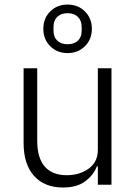

<svg xmlns="http://www.w3.org/2000/svg" viewBox="-20 -814 603 846"><path d="M354.2 -610.4Q323.7 -580.1 277.8 -580.1Q231.9 -580.1 201.4 -610.4Q170.9 -640.6 170.9 -687Q170.9 -733.4 201.4 -763.7Q231.9 -793.9 277.8 -793.9Q323.7 -793.9 354.2 -763.7Q384.8 -733.4 384.8 -687Q384.8 -640.6 354.2 -610.4ZM339.8 -678.2V-695.8Q339.8 -723.6 323.2 -739.7Q306.6 -755.9 277.8 -755.9Q249 -755.9 232.4 -739.7Q215.8 -723.6 215.8 -695.8V-678.2Q215.8 -650.4 232.4 -634.8Q249 -619.1 277.8 -619.1Q306.6 -619.1 323.2 -634.8Q339.8 -650.4 339.8 -678.2ZM257.8 12.2Q175.8 12.2 129.9 -39.1Q84 -90.3 84 -184.1V-513.2H144V-193.8Q144 -118.2 177.2 -80.1Q210.4 -42 273.9 -42Q330.6 -42 370.8 -71Q411.1 -100.1 411.1 -153.8V-513.2H471.2V0H411.1V-81.1H407.2Q390.6 -40.5 354.2 -14.2Q317.9 12.2 257.8 12.2Z"/></svg>

Font: Anuphan Light
Style: Regular
Weight: 300
Designer: Mike Abbink, Paul van der Laan, Pieter van Rosmalen, Mint Tantisuwanna
Foundry: Bold Monday; Cadson Demak
Version: Version 3.002;hotconv 1.0.109;makeotfexe 2.5.65596